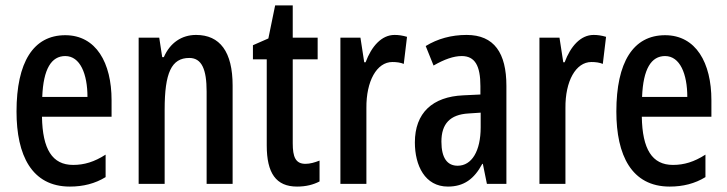

<svg xmlns="http://www.w3.org/2000/svg" viewBox="-20 -679 2685 709"><path d="M221 -549C103 -549 41 -449 41 -267C41 -106 97 10 238 10C287 10 331 -1 370 -25V-108C328 -81 291 -70 250 -70C173 -70 137 -128 135 -248H392V-309C392 -447 335 -549 221 -549ZM221 -472C276 -472 303 -406 303 -321H136C140 -425 170 -472 221 -472Z M704 -550C651 -550 608 -521 585 -468H579L568 -540H492V0H588V-274C588 -410 613 -465 679 -465C725 -465 743 -423 743 -341V0H839V-363C839 -488 792 -550 704 -550Z M1108 -74C1071 -74 1061 -100 1061 -150V-460H1153V-540H1061V-659H996L971 -537L914 -512V-460H965V-142C965 -40 999 10 1077 10C1110 10 1137 3 1160 -9V-86C1142 -79 1125 -74 1108 -74Z M1437 -550C1389 -550 1352 -508 1330 -449H1325L1311 -540H1237V0H1333V-280C1332 -379 1371 -450 1429 -450C1445 -450 1459 -448 1471 -443L1483 -543C1466 -548 1452 -550 1437 -550Z M1703 -550C1647 -550 1596 -536 1552 -509L1581 -437C1621 -460 1655 -472 1685 -472C1734 -472 1754 -436 1754 -361V-330L1691 -327C1577 -322 1512 -262 1512 -153C1512 -68 1549 10 1634 10C1693 10 1731 -18 1761 -74H1763L1778 0H1850V-362C1850 -483 1805 -550 1703 -550ZM1710 -260 1755 -263V-209C1755 -121 1722 -67 1670 -67C1632 -67 1610 -95 1610 -156C1610 -222 1642 -256 1710 -260Z M2172 -550C2124 -550 2087 -508 2065 -449H2060L2046 -540H1972V0H2068V-280C2067 -379 2106 -450 2164 -450C2180 -450 2194 -448 2206 -443L2218 -543C2201 -548 2187 -550 2172 -550Z M2436 -549C2318 -549 2256 -449 2256 -267C2256 -106 2312 10 2453 10C2502 10 2546 -1 2585 -25V-108C2543 -81 2506 -70 2465 -70C2388 -70 2352 -128 2350 -248H2607V-309C2607 -447 2550 -549 2436 -549ZM2436 -472C2491 -472 2518 -406 2518 -321H2351C2355 -425 2385 -472 2436 -472Z"/></svg>

Font: Noto Sans Lao ExtraCondensed Medium
Style: Regular
Weight: 500
Width: 2
Designer: Monotype Design Team
Foundry: Monotype Imaging Inc.
Version: Version 2.003